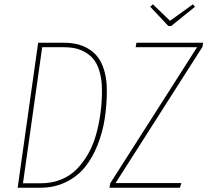

<svg xmlns="http://www.w3.org/2000/svg" viewBox="-20 -882 974 902"><path d="M886.2 -861.8 896 -850.1 784.2 -759.8H771L686 -850.1L698.2 -861.8L778.8 -784.2ZM278.8 -681.2Q312.5 -681.2 340.8 -674.8Q369.1 -668.5 395.8 -652.6Q422.4 -636.7 440.9 -611.8Q459.5 -586.9 470.7 -547.1Q481.9 -507.3 481.9 -456.1Q481.9 -387.2 471.9 -323.7Q461.9 -260.3 438.2 -200.4Q414.6 -140.6 379.2 -96.9Q343.8 -53.2 289.8 -26.6Q235.8 0 168.9 0H63L159.2 -681.2ZM494.1 0 498 -21 905.8 -660.2H617.2L621.1 -681.2H934.1L931.2 -662.1L522.9 -22H832L825.2 0ZM278.8 -660.2H178.2L87.9 -21H171.9Q224.1 -21 267.6 -38.8Q311 -56.6 341.8 -88.6Q372.6 -120.6 395.8 -162.1Q418.9 -203.6 432.4 -253.2Q445.8 -302.7 452.4 -353Q459 -403.3 459 -456.1Q459 -503.9 449.2 -540.3Q439.5 -576.7 423.1 -598.9Q406.7 -621.1 382.8 -635.3Q358.9 -649.4 334 -654.8Q309.1 -660.2 278.8 -660.2Z"/></svg>

Font: Fira Sans Compressed Thin
Style: Italic
Weight: 100
Width: 3
Italic angle: -8°
Designer: Carrois Corporate & Edenspiekermann AG
Foundry: Carrois Corporate GbR & Edenspiekermann AG
Version: Version 4.203;PS 004.203;hotconv 1.0.88;makeotf.lib2.5.64775